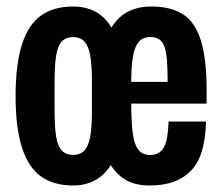

<svg xmlns="http://www.w3.org/2000/svg" viewBox="-20 -559 684 591"><path d="M205 12Q145 12 106 -16Q67 -44 47.5 -105Q28 -166 28 -263Q28 -361 47.5 -422Q67 -483 106 -511Q145 -539 205 -539Q243 -539 273 -523.5Q303 -508 323 -474Q344 -508 374.5 -523.5Q405 -539 446 -539Q505 -539 542.5 -515.5Q580 -492 598 -435.5Q616 -379 616 -279V-240H384Q384 -185 388.5 -150Q393 -115 405.5 -98.5Q418 -82 442 -82Q456 -82 466.5 -87.5Q477 -93 484 -105Q491 -117 494.5 -137Q498 -157 499 -185H614Q613 -135 602.5 -97.5Q592 -60 570 -36Q548 -12 516 0Q484 12 441 12Q399 12 370 -3.5Q341 -19 321 -51Q301 -19 271.5 -3.5Q242 12 205 12ZM205 -82Q226 -82 239 -95Q252 -108 257.5 -137.5Q263 -167 263 -219V-307Q263 -359 257.5 -389Q252 -419 239 -432Q226 -445 205 -445Q184 -445 171 -432Q158 -419 153 -389Q148 -359 148 -307V-219Q148 -167 153 -137.5Q158 -108 171 -95Q184 -82 205 -82ZM384 -307H496Q496 -345 494 -371.5Q492 -398 486.5 -414.5Q481 -431 470 -438Q459 -445 443 -445Q419 -445 406.5 -429.5Q394 -414 389 -383.5Q384 -353 384 -307Z"/></svg>

Font: Archivo ExtraCondensed
Style: Bold
Weight: 700
Width: 2
Designer: Hector Gatti
Foundry: Omnibus-Type
Version: Version 2.001